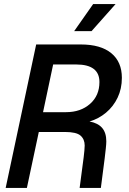

<svg xmlns="http://www.w3.org/2000/svg" viewBox="-20 -930 640 950"><path d="M8 0 159 -710H380Q478 -710 530.5 -667Q583 -624 583 -545Q583 -491 562 -447Q541 -403 504.5 -372.5Q468 -342 423 -329Q465 -321 485.5 -297Q506 -273 506 -231Q506 -218 503.5 -195Q501 -172 498 -147L479 0H374L394 -152Q396 -169 397.5 -184.5Q399 -200 399 -210Q399 -241 378.5 -259Q358 -277 301 -277H172L113 0ZM193 -375H307Q379 -375 425.5 -416Q472 -457 472 -524Q472 -611 357 -611H243ZM347 -776 441 -910H552L433 -776Z"/></svg>

Font: Geist Mono Medium
Style: Italic
Weight: 500
Italic angle: -12°
Monospace: yes
Designer: Basement.studio, Andrés Briganti, Mateo Zaragoza
Foundry: Basement.studio, Vercel, Andrés Briganti, Guido Ferreyra, Mateo Zaragoza
Version: Version 1.500; ttfautohint (v1.8.4.7-5d5b)